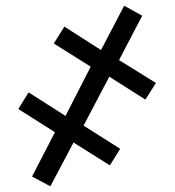

<svg xmlns="http://www.w3.org/2000/svg" viewBox="-20 -649 610 671"><path d="M414 -629 333 -474 205 -556 168 -497 297 -416 209 -244 80 -326 44 -268 172 -187 92 -32 156 2 237 -151 364 -71 400 -129 272 -210 362 -381 488 -301 525 -359 396 -439 477 -594Z"/></svg>

Font: Noto Sans Thai Medium
Style: Regular
Weight: 500
Designer: Monotype Design Team
Foundry: Monotype Imaging Inc.
Version: Version 1.901